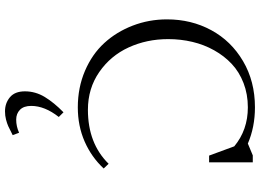

<svg xmlns="http://www.w3.org/2000/svg" viewBox="-158 -594 1054 779"><g transform="rotate(90 369.5 -204.0)"><path d="M58.1 -354Q58.1 -452.6 101.8 -533.4Q145.5 -614.3 227.5 -662.6Q309.6 -710.9 415 -710.9Q495.1 -710.9 562 -682.1L609.9 -702.1H638.2V-524.9H610.8L573.2 -627Q506.8 -682.1 415 -682.1Q361.8 -682.1 316.4 -664.6Q271 -647 238.8 -616.7Q206.5 -586.4 183.6 -545.4Q160.6 -504.4 149.4 -457Q138.2 -409.7 138.2 -358.9Q138.2 -272 171.9 -198.5Q205.6 -125 272 -79.1Q338.4 -33.2 424.8 -33.2Q561.5 -33.2 644 -117.2L663.1 -97.2Q616.7 -47.4 553.5 -19.8Q490.2 7.8 415 7.8Q335 7.8 267.1 -21.2Q199.2 -50.3 154.1 -99.6Q108.9 -148.9 83.5 -214.8Q58.1 -280.8 58.1 -354ZM350.1 222.2Q350.1 179.7 373 141.8Q396 104 435.1 65.9L454.1 85Q409.2 142.1 409.2 196.8Q409.2 227.1 424.8 242.4Q440.4 257.8 464.8 257.8Q492.2 257.8 518.1 246.1L527.8 272Q502.4 285.2 491.5 290Q480.5 294.9 464.6 299.1Q448.7 303.2 431.2 303.2Q397.9 303.2 374 283.2Q350.1 263.2 350.1 222.2Z"/></g></svg>

Font: Dihjauti S
Style: Regular
Weight: 400
Designer: T. Christopher White
Version: Version 3.0.0